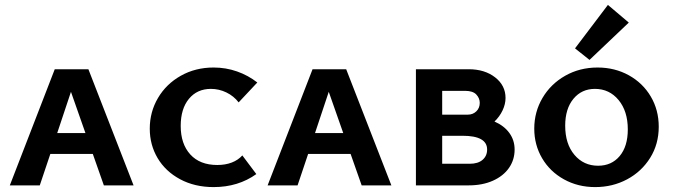

<svg xmlns="http://www.w3.org/2000/svg" viewBox="-20 -755 2750 782"><path d="M358 -128H185L142 0H20L203 -473H340L524 0H403ZM328 -213 269 -381 213 -213Z M590 -231Q590 -299 623.5 -356Q657 -413 716.5 -446.5Q776 -480 850 -480Q900 -480 945.5 -464Q991 -448 1028 -419L952 -338Q932 -364 902 -378.5Q872 -393 839 -393Q783 -393 749.5 -352.5Q716 -312 716 -242Q716 -169 755 -126Q794 -83 865 -83Q898 -83 924 -93Q950 -103 967 -122L1024 -46Q950 7 850 7Q773 7 713.5 -25Q654 -57 622 -111Q590 -165 590 -231Z M1408 -128H1235L1192 0H1070L1253 -473H1390L1574 0H1453ZM1378 -213 1319 -381 1263 -213Z M2076 -146Q2076 -104 2053 -71Q2030 -38 1987.5 -19Q1945 0 1889 0H1674V-473H1889Q1954 -473 1996.5 -440Q2039 -407 2039 -356Q2039 -331 2027 -305.5Q2015 -280 1994 -260Q2033 -243 2054.5 -213.5Q2076 -184 2076 -146ZM1781 -385V-288H1885Q1906 -288 1920 -301.5Q1934 -315 1934 -336Q1934 -355 1920 -370Q1906 -385 1874 -385ZM1964 -146Q1964 -202 1864 -202H1781V-88H1893Q1927 -88 1945.5 -104Q1964 -120 1964 -146Z M2322 -558 2456 -735 2541 -663 2381 -511ZM2156 -231Q2156 -299 2189.5 -356Q2223 -413 2282 -446.5Q2341 -480 2414 -480Q2484 -480 2541 -448.5Q2598 -417 2630.5 -362Q2663 -307 2663 -239Q2663 -168 2628 -112Q2593 -56 2534 -24.5Q2475 7 2404 7Q2334 7 2277 -24.5Q2220 -56 2188 -110.5Q2156 -165 2156 -231ZM2537 -228Q2537 -302 2499.5 -347.5Q2462 -393 2403 -393Q2349 -393 2315.5 -352.5Q2282 -312 2282 -243Q2282 -169 2319.5 -124.5Q2357 -80 2416 -80Q2471 -80 2504 -119.5Q2537 -159 2537 -228Z"/></svg>

Font: Ysabeau SC
Style: Bold
Weight: 700
Designer: Christian Thalmann (Catharsis Fonts)
Version: Version 0.003